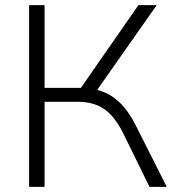

<svg xmlns="http://www.w3.org/2000/svg" viewBox="-20 -725 681 745"><path d="M93 0V-705H153V-384H294L517 -705H588L357 -376Q405 -364 441 -330.5Q477 -297 505 -242L627 0H560L458 -208Q425 -274 384 -302Q343 -330 283 -330H153V0Z"/></svg>

Font: Winston Light
Style: Regular
Weight: 300
Designer: Original fonts by Vernon Adams / Changes by Cristiano Sobral
Foundry: Original fonts by Vernon Adams / Changes by Cristiano Sobral
Version: Version 2.503;July 17, 2020;FontCreator 13.0.0.2655 64-bit